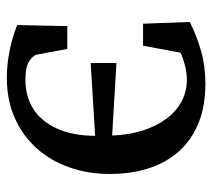

<svg xmlns="http://www.w3.org/2000/svg" viewBox="-50 -556 618 559"><g transform="rotate(-90 259.5 -277.0)"><path d="M294.5 11.5Q210 11.5 151.2 -22.5Q92.5 -56.5 62.2 -119.2Q32 -182 32 -267Q32 -329.5 51 -384Q70 -438.5 106.2 -479.2Q142.5 -520 194.2 -543.2Q246 -566.5 311.5 -566.5Q339.5 -566.5 366 -562.8Q392.5 -559 417.2 -552.5Q442 -546 465.5 -536.5L462.5 -390.5H396L379.5 -479.5Q377.5 -489.5 361 -501Q344.5 -512.5 306 -512.5Q257 -512.5 220.5 -488.8Q184 -465 163.8 -419.8Q143.5 -374.5 143 -309.5L355 -322.5V-247.5L144 -260Q145.5 -212.5 158 -172.5Q170.5 -132.5 191.8 -103.5Q213 -74.5 242 -58.5Q271 -42.5 305.5 -42.5Q328.5 -42.5 350.2 -48.5Q372 -54.5 385 -61L405.5 -170H469.5L474.5 -34Q437.5 -15 392.5 -1.8Q347.5 11.5 294.5 11.5Z"/></g></svg>

Font: Merriweather 24pt Medium
Style: Regular
Weight: 500
Designer: Eben Sorkin
Foundry: Eben Sorkin
Version: Version 2.100